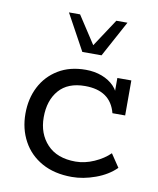

<svg xmlns="http://www.w3.org/2000/svg" viewBox="-74 -673 610 741"><g transform="rotate(10 231.0 -302.0)"><path d="M257.4 10Q188.8 10 139.7 -17.4Q90.7 -44.8 64.9 -92.6Q39 -140.3 39 -199.7Q39 -258.8 63 -305.4Q87 -352 132 -379.3Q176.9 -406.7 239.7 -406.7Q274 -406.7 302.8 -395.8Q331.7 -384.9 351.2 -364.7Q370.6 -344.6 375.4 -315.8L364.5 -314.5V-396.7H419.3V-259.5H369.4Q347.4 -344.5 247.6 -344.5Q180.3 -344.5 145.6 -304.4Q110.9 -264.3 110.9 -198.4Q110.9 -133.8 149.8 -92.4Q188.7 -50.9 261.1 -50.9Q297.2 -50.9 333.9 -67.1Q370.6 -83.3 394.3 -107L428.7 -55.8Q397.7 -24.8 349.9 -7.4Q302.1 10 257.4 10ZM213.9 -472.2 136.6 -613.5H180.2L250.9 -505.1L322.3 -613.5H365.9L289.2 -472.2Z"/></g></svg>

Font: Rokkitt SemiBold
Style: Regular
Weight: 600
Designer: Vernon Adams
Foundry: Vernon Adams
Version: Version 3.103